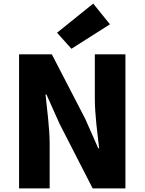

<svg xmlns="http://www.w3.org/2000/svg" viewBox="-20 -1047 804 1067"><path d="M86 0H256V-247C256 -337 241 -439 233 -522H238L311 -359L495 0H677V-745H507V-498C507 -409 522 -302 531 -223H526L453 -388L268 -745H86ZM377 -776 591 -912 498 -1027 297 -865Z"/></svg>

Font: ChiuKong Gothic MN Heavy
Style: Regular
Weight: 900
Designer: Ryoko NISHIZUKA 西塚涼子 (kana, bopomofo & ideographs); Paul D. Hunt (Latin, Greek & Cyrillic); Sandoll Communications 산돌커뮤니
Foundry: Adobe
Version: Version 1.300